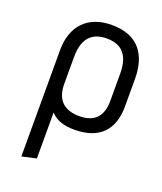

<svg xmlns="http://www.w3.org/2000/svg" viewBox="-134 -594 754 892"><g transform="rotate(20 243.0 -148.0)"><path d="M149 195V-32C178 0 219 10 266 10C389 10 451 -55 451 -172V-307C451 -424 399 -507 265 -507C145 -507 78 -433 78 -315V211ZM378 -173C378 -91 336 -57 266 -57C195 -57 150 -92 150 -173V-309C150 -414 207 -440 264 -440C325 -440 378 -413 378 -308Z"/></g></svg>

Font: Advent Pro
Style: Medium
Weight: 500
Designer: Andreas Kalpakidis
Foundry: Andreas Kalpakidis
Version: Version 2.002 2008